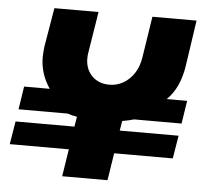

<svg xmlns="http://www.w3.org/2000/svg" viewBox="-51 -753 853 806"><g transform="rotate(5 376.0 -350.0)"><path d="M240 0 258 -115H9L25 -212H273L280 -254Q268 -256 258.5 -258.5Q249 -261 240 -264H33L48 -361H156Q135 -392 125 -424.5Q115 -457 115 -490Q115 -501 116 -512Q117 -523 118 -534L146 -700H332L304 -526Q303 -520 302.5 -514Q302 -508 302 -502Q302 -457 330 -428.5Q358 -400 404 -400Q435 -400 462 -415.5Q489 -431 507.5 -459Q526 -487 532 -526L559 -700H745L717 -510Q703 -413 649 -361H735L720 -264H520Q509 -261 496.5 -258Q484 -255 471 -253L464 -212H712L696 -115H449L431 0Z"/></g></svg>

Font: MuseoModerno ExtraBold
Style: Italic
Weight: 800
Italic angle: -9°
Designer: Pablo Cosgaya, Héctor Gatti, Marcela Romero, and the Authors of The MuseoModerno Project.
Foundry: Omnibus-Type Team
Version: Version 1.003